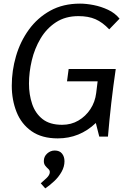

<svg xmlns="http://www.w3.org/2000/svg" viewBox="-20 -754 707 1060"><path d="M422 -734Q456 -734 497 -726Q538 -718 576.5 -700Q615 -682 640 -651L583 -592Q546 -631 507 -648Q468 -665 413 -665Q341 -665 289 -631Q237 -597 204 -541.5Q171 -486 155.5 -420.5Q140 -355 140 -292Q140 -232 157.5 -180Q175 -128 215 -96.5Q255 -65 323 -65Q373 -65 413 -88.5Q453 -112 479 -151.5Q505 -191 511 -240L519 -305H350L359 -373H619Q605 -278 594.5 -186.5Q584 -95 576 0H528L509 -75Q420 10 299 10Q211 10 154.5 -29.5Q98 -69 71.5 -135.5Q45 -202 45 -281Q45 -364 68.5 -444.5Q92 -525 139.5 -590.5Q187 -656 257.5 -695Q328 -734 422 -734ZM282 77Q309 77 322.5 94Q336 111 336 136Q336 166 320 194.5Q304 223 279.5 246Q255 269 230 286L205 258Q218 247 236.5 229.5Q255 212 255 196Q255 186 246.5 178.5Q238 171 230 161Q222 151 222 135Q222 110 240.5 93.5Q259 77 282 77Z"/></svg>

Font: Rosario Light
Style: Italic
Weight: 300
Italic angle: -8.05°
Designer: Hector Gatti
Foundry: Omnibus Type
Version: Version 1.101; ttfautohint (v1.8.1.43-b0c9)